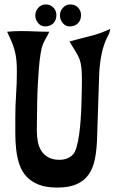

<svg xmlns="http://www.w3.org/2000/svg" viewBox="-20 -844 525 865"><path d="M293 -657Q340 -670 386.5 -681.5Q433 -693 477 -714Q475 -706 473.5 -699Q472 -692 467 -684Q447 -646 438 -601.5Q429 -557 427 -514Q424 -438 422 -362.5Q420 -287 417 -211Q415 -164 407 -125Q399 -86 379.5 -58Q360 -30 326 -14.5Q292 1 238 1Q187 1 153.5 -12.5Q120 -26 99 -49Q78 -72 67.5 -103Q57 -134 53 -169.5Q49 -205 49 -242.5Q49 -280 49 -317Q49 -368 52.5 -418Q56 -468 56 -519Q56 -549 54 -571Q52 -593 47 -613Q42 -633 33.5 -653.5Q25 -674 12 -701Q43 -704 74 -704Q106 -704 138 -702.5Q170 -701 202 -701Q196 -687 188 -673.5Q180 -660 174 -646Q167 -630 162.5 -600.5Q158 -571 155 -534Q152 -497 150 -456.5Q148 -416 147.5 -377.5Q147 -339 146.5 -307Q146 -275 146 -255Q146 -229 150.5 -205.5Q155 -182 166.5 -164Q178 -146 198 -135Q218 -124 248 -124Q265 -124 280.5 -129.5Q296 -135 308 -147Q318 -157 325 -181.5Q332 -206 336.5 -238Q341 -270 343.5 -306.5Q346 -343 347 -377Q348 -411 348.5 -439.5Q349 -468 349 -484Q349 -520 346.5 -541Q344 -562 338 -578Q332 -594 321 -611Q310 -628 293 -657ZM297 -824Q318 -824 331.5 -810Q345 -796 345 -776Q345 -753 331 -739Q317 -725 294 -725Q275 -725 262.5 -740.5Q250 -756 250 -774Q250 -794 263.5 -809Q277 -824 297 -824ZM186 -824Q207 -824 220.5 -810Q234 -796 234 -776Q234 -753 220 -739Q206 -725 183 -725Q164 -725 151.5 -740.5Q139 -756 139 -774Q139 -794 152.5 -809Q166 -824 186 -824Z"/></svg>

Font: Fette Mikado
Style: Regular
Weight: 400
Designer: Peter Wiegel
Foundry: Peter Wiegel
Version: Version 1.000